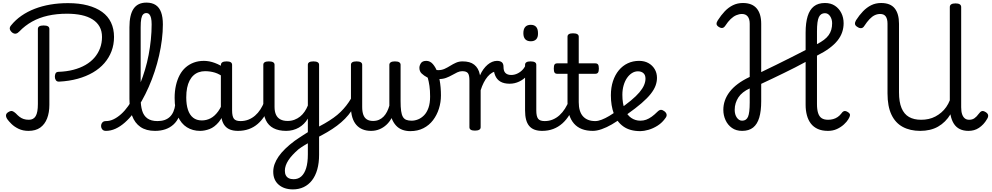

<svg xmlns="http://www.w3.org/2000/svg" viewBox="-20 -985 7598 1470"><path d="M433 -360Q416 -359 408 -370.5Q400 -382 400 -397Q400 -413 405.5 -423.5Q411 -434 427 -435Q489 -437 541 -450.5Q593 -464 634 -487.5Q675 -511 703 -543.5Q731 -576 746 -616Q761 -656 761 -702Q761 -747 742.5 -780.5Q724 -814 688.5 -836.5Q653 -859 603.5 -869.5Q554 -880 493 -880Q414 -880 347 -865Q280 -850 225.5 -819.5Q171 -789 128 -744Q115 -730 101.5 -727.5Q88 -725 73 -736Q57 -750 55 -763.5Q53 -777 65 -791Q99 -833 144.5 -864.5Q190 -896 245.5 -917.5Q301 -939 365 -950Q429 -961 501 -961Q586 -961 651.5 -943.5Q717 -926 762 -893.5Q807 -861 830 -812.5Q853 -764 853 -702Q853 -644 834 -593.5Q815 -543 779 -501.5Q743 -460 691.5 -430Q640 -400 575 -382Q510 -364 433 -360ZM198 17Q155 17 122 1Q89 -15 67.5 -36.5Q46 -58 37 -71Q25 -88 26 -102.5Q27 -117 44 -127Q62 -138 74 -134.5Q86 -131 101 -117Q115 -102 129 -91Q143 -80 160.5 -74Q178 -68 201 -68Q237 -68 253.5 -96.5Q270 -125 270 -188V-763Q270 -777 281 -783.5Q292 -790 314 -790Q336 -790 347 -783.5Q358 -777 358 -763V-182Q358 -123 340.5 -78Q323 -33 288 -8Q253 17 198 17Z M791 17Q772 17 763 5.5Q754 -6 754 -20.5Q754 -35 763 -46.5Q772 -58 791 -58Q821 -58 850 -72Q879 -86 907.5 -111.5Q936 -137 961.5 -173Q987 -209 1010.5 -253Q1034 -297 1054 -347Q1074 -397 1090.5 -452Q1107 -507 1118 -565Q1129 -623 1135 -682Q1141 -741 1141 -798Q1141 -812 1154 -820Q1167 -828 1184 -828Q1201 -828 1214 -820Q1227 -812 1227 -798Q1227 -742 1219.5 -681.5Q1212 -621 1198 -559.5Q1184 -498 1164 -437.5Q1144 -377 1119 -320Q1094 -263 1065 -212Q1036 -161 1003.5 -119.5Q971 -78 936 -47Q901 -16 864.5 0.5Q828 17 791 17ZM1167 17Q1099 17 1055.5 -13Q1012 -43 991.5 -98.5Q971 -154 971 -228V-776Q971 -872 1003 -918.5Q1035 -965 1101 -965Q1144 -965 1172 -946.5Q1200 -928 1213.5 -891Q1227 -854 1227 -798Q1227 -779 1214 -770Q1201 -761 1184 -761Q1167 -761 1154 -770Q1141 -779 1141 -798Q1141 -828 1136.5 -847Q1132 -866 1123 -875.5Q1114 -885 1100 -885Q1086 -885 1076 -875Q1066 -865 1061.5 -841.5Q1057 -818 1057 -776V-228Q1057 -176 1068.5 -137.5Q1080 -99 1108.5 -78.5Q1137 -58 1186 -58Q1200 -58 1206.5 -46.5Q1213 -35 1211.5 -20.5Q1210 -6 1199 5.5Q1188 17 1167 17Z M1167 17Q1153 17 1146.5 5.5Q1140 -6 1141.5 -20.5Q1143 -35 1154 -46.5Q1165 -58 1186 -58Q1216 -58 1239.5 -66Q1263 -74 1280 -90Q1297 -106 1307.5 -130Q1318 -154 1322 -186Q1324 -201 1337 -205.5Q1350 -210 1362.5 -205.5Q1375 -201 1373 -186Q1369 -133 1352 -94.5Q1335 -56 1308 -31.5Q1281 -7 1245.5 5Q1210 17 1167 17Z M1512 17Q1455 17 1411 -10.5Q1367 -38 1342 -94Q1317 -150 1317 -235Q1317 -287 1327 -331Q1337 -375 1355.5 -410Q1374 -445 1401.5 -469Q1429 -493 1464 -506Q1499 -519 1541 -519Q1582 -519 1625 -503Q1668 -487 1702 -461V-386Q1662 -418 1625.5 -429Q1589 -440 1550 -440Q1524 -440 1501.5 -432Q1479 -424 1461.5 -408Q1444 -392 1431.5 -368Q1419 -344 1412.5 -312Q1406 -280 1406 -239Q1406 -184 1419 -144.5Q1432 -105 1458.5 -84Q1485 -63 1525 -63Q1561 -63 1592.5 -79.5Q1624 -96 1650.5 -132.5Q1677 -169 1696 -229L1712 -168Q1689 -91 1655.5 -51Q1622 -11 1584.5 3Q1547 17 1512 17ZM1802 17Q1768 17 1743 7.5Q1718 -2 1702 -21.5Q1686 -41 1678.5 -70.5Q1671 -100 1671 -140V-486Q1671 -501 1682 -508Q1693 -515 1715 -515Q1736 -515 1746.5 -508.5Q1757 -502 1757 -488V-140Q1757 -95 1770.5 -76.5Q1784 -58 1821 -58Q1830 -58 1834.5 -46.5Q1839 -35 1837.5 -20.5Q1836 -6 1827.5 5.5Q1819 17 1802 17Z M1802 17Q1788 17 1781.5 5.5Q1775 -6 1776.5 -20.5Q1778 -35 1789 -46.5Q1800 -58 1821 -58Q1854 -58 1882 -69Q1910 -80 1933 -100Q1956 -120 1973.5 -147Q1991 -174 2003 -205Q2009 -220 2020.5 -218.5Q2032 -217 2040.5 -207Q2049 -197 2046 -186Q2031 -138 2007.5 -100.5Q1984 -63 1953.5 -36.5Q1923 -10 1885 3.5Q1847 17 1802 17Z M2223 465Q2155 465 2113.5 429Q2072 393 2072 330Q2072 300 2082.5 271Q2093 242 2113.5 212.5Q2134 183 2164.5 153.5Q2195 124 2235 94Q2253 82 2269.5 70.5Q2286 59 2303 48.5Q2320 38 2337 27V-77Q2324 -55 2306.5 -37.5Q2289 -20 2268 -8Q2247 4 2222.5 10.5Q2198 17 2171 17Q2113 17 2074 -3.5Q2035 -24 2015.5 -64.5Q1996 -105 1996 -166V-489Q1996 -502 2006.5 -508.5Q2017 -515 2038 -515Q2060 -515 2071 -508.5Q2082 -502 2082 -489V-166Q2082 -131 2093 -107Q2104 -83 2126.5 -71Q2149 -59 2182 -59Q2210 -59 2234 -68Q2258 -77 2277.5 -92.5Q2297 -108 2312 -130Q2327 -152 2337 -177V-489Q2337 -502 2347.5 -508.5Q2358 -515 2380 -515Q2401 -515 2412 -508.5Q2423 -502 2423 -489V200Q2423 263 2409 312.5Q2395 362 2368.5 396Q2342 430 2305 447.5Q2268 465 2223 465ZM2228 387Q2263 387 2287 365.5Q2311 344 2324 302Q2337 260 2337 198V112Q2323 120 2310.5 127.5Q2298 135 2287 142.5Q2276 150 2264 159Q2239 181 2220 201.5Q2201 222 2188 242Q2175 262 2168 282Q2161 302 2161 322Q2161 343 2168.5 357.5Q2176 372 2191 379.5Q2206 387 2228 387Z M2394 76Q2387 80 2380.5 71.5Q2374 63 2371 49Q2368 35 2370 22.5Q2372 10 2380 5Q2428 -18 2466 -40Q2504 -62 2534 -83.5Q2564 -105 2587.5 -128Q2611 -151 2631 -176.5Q2651 -202 2668 -231Q2678 -247 2691.5 -246.5Q2705 -246 2712.5 -235.5Q2720 -225 2713 -211Q2694 -170 2671.5 -137Q2649 -104 2621.5 -76Q2594 -48 2560 -22.5Q2526 3 2485 27Q2444 51 2394 76Z M2821 17Q2785 17 2756.5 5.5Q2728 -6 2708 -29Q2688 -52 2677.5 -86Q2667 -120 2667 -166V-489Q2667 -502 2677.5 -508.5Q2688 -515 2710 -515Q2731 -515 2742 -508.5Q2753 -502 2753 -489V-166Q2753 -131 2761.5 -107Q2770 -83 2788.5 -71Q2807 -59 2836 -59Q2862 -59 2882 -68Q2902 -77 2917 -92.5Q2932 -108 2943 -129.5Q2954 -151 2961 -176V-489Q2961 -501 2971.5 -508Q2982 -515 3003 -515Q3027 -515 3037 -508Q3047 -501 3047 -489V-211Q3047 -165 3051 -136Q3055 -107 3064.5 -90.5Q3074 -74 3090.5 -67.5Q3107 -61 3131 -61Q3156 -61 3181 -71Q3206 -81 3227 -102.5Q3248 -124 3260.5 -159.5Q3273 -195 3273 -246Q3273 -293 3268 -327Q3263 -361 3255 -390Q3225 -406 3208 -422.5Q3191 -439 3191 -466Q3191 -483 3202.5 -501Q3214 -519 3244 -519Q3273 -519 3294.5 -494Q3316 -469 3330 -430Q3340 -404 3345.5 -374.5Q3351 -345 3353.5 -314.5Q3356 -284 3356 -255Q3356 -202 3340.5 -153Q3325 -104 3295.5 -65Q3266 -26 3222 -3.5Q3178 19 3121 19Q3088 19 3060 8.5Q3032 -2 3011.5 -24.5Q2991 -47 2978 -81Q2962 -51 2938 -29Q2914 -7 2884.5 5Q2855 17 2821 17Z M3345 -380Q3329 -380 3312.5 -384Q3296 -388 3281 -395V-465Q3298 -455 3310.5 -451.5Q3323 -448 3336 -448Q3362 -448 3384 -458Q3406 -468 3427.5 -481.5Q3449 -495 3471.5 -505Q3494 -515 3521 -515Q3537 -515 3545 -503.5Q3553 -492 3552.5 -477.5Q3552 -463 3543.5 -451.5Q3535 -440 3518 -440Q3500 -440 3481 -431Q3462 -422 3441 -410Q3420 -398 3396 -389Q3372 -380 3345 -380Z M3616 15Q3595 15 3584.5 8.5Q3574 2 3574 -11V-369Q3574 -411 3562 -425.5Q3550 -440 3519 -440Q3504 -440 3497 -451.5Q3490 -463 3490 -477.5Q3490 -492 3498 -503.5Q3506 -515 3521 -515Q3550 -515 3572 -509Q3594 -503 3610.5 -490Q3627 -477 3638 -458Q3649 -439 3654 -413L3655 -408Q3666 -434 3681 -454.5Q3696 -475 3713 -489.5Q3730 -504 3748.5 -511.5Q3767 -519 3785 -519Q3804 -519 3813.5 -507Q3823 -495 3823 -479Q3823 -463 3813.5 -451Q3804 -439 3785 -439Q3767 -439 3748.5 -428.5Q3730 -418 3713.5 -398.5Q3697 -379 3683.5 -352.5Q3670 -326 3660 -294V-11Q3660 2 3649 8.5Q3638 15 3616 15Z M3882 -344Q3839 -344 3811.5 -360Q3784 -376 3771 -407.5Q3758 -439 3758 -484L3785 -519Q3809 -519 3822 -508.5Q3835 -498 3835 -473Q3835 -457 3838.5 -445.5Q3842 -434 3849.5 -426.5Q3857 -419 3868 -415Q3879 -411 3894 -411Q3919 -411 3942.5 -422.5Q3966 -434 3983.5 -453.5Q4001 -473 4008 -498Q4011 -506 4022 -503Q4033 -500 4043 -490.5Q4053 -481 4050 -471Q4041 -435 4015.5 -406Q3990 -377 3955 -360.5Q3920 -344 3882 -344Z M4131 17Q4097 17 4072 7.5Q4047 -2 4031 -21.5Q4015 -41 4007.5 -70.5Q4000 -100 4000 -140V-489Q4000 -502 4010.5 -508.5Q4021 -515 4042 -515Q4064 -515 4075 -508.5Q4086 -502 4086 -489V-140Q4086 -95 4099.5 -76.5Q4113 -58 4150 -58Q4164 -58 4171 -46.5Q4178 -35 4176.5 -20.5Q4175 -6 4164 5.5Q4153 17 4131 17ZM4044 -669Q4016 -669 4001.5 -684.5Q3987 -700 3987 -731Q3987 -763 4001.5 -779Q4016 -795 4044 -795Q4071 -795 4085 -779Q4099 -763 4099 -731Q4100 -700 4085.5 -684.5Q4071 -669 4044 -669Z M4131 17Q4117 17 4110.5 5.5Q4104 -6 4105.5 -20.5Q4107 -35 4118 -46.5Q4129 -58 4150 -58Q4184 -58 4212.5 -70Q4241 -82 4264 -103Q4287 -124 4305.5 -153Q4324 -182 4337 -216Q4343 -231 4355 -229.5Q4367 -228 4375.5 -219Q4384 -210 4381 -199Q4365 -148 4341 -108Q4317 -68 4285.5 -40Q4254 -12 4215.5 2.5Q4177 17 4131 17Z M4519 17Q4471 17 4435 3Q4399 -11 4374.5 -39Q4350 -67 4337.5 -108Q4325 -149 4325 -203V-420H4247Q4232 -420 4226 -429Q4220 -438 4220 -460Q4220 -483 4226 -491.5Q4232 -500 4247 -500H4325V-704Q4325 -717 4335.5 -723.5Q4346 -730 4367 -730Q4389 -730 4400 -723.5Q4411 -717 4411 -704V-500H4537Q4552 -500 4558.5 -491.5Q4565 -483 4565 -460Q4565 -438 4558.5 -429Q4552 -420 4537 -420H4411V-203Q4411 -167 4419 -140Q4427 -113 4443 -95Q4459 -77 4482.5 -67.5Q4506 -58 4537 -58Q4551 -58 4558 -46.5Q4565 -35 4563.5 -20.5Q4562 -6 4551 5.5Q4540 17 4519 17Z M4519 17Q4505 17 4498.5 5.5Q4492 -6 4493.5 -20.5Q4495 -35 4506 -46.5Q4517 -58 4538 -58Q4559 -58 4586.5 -68.5Q4614 -79 4645 -97.5Q4676 -116 4707 -140Q4720 -151 4731.5 -147.5Q4743 -144 4750 -133Q4757 -122 4756.5 -108.5Q4756 -95 4744 -86Q4705 -56 4664.5 -32.5Q4624 -9 4586.5 4Q4549 17 4519 17Z M4883 19Q4803 19 4753 -16.5Q4703 -52 4680 -114Q4657 -176 4657 -255Q4657 -315 4673 -363.5Q4689 -412 4718 -447Q4747 -482 4786.5 -500.5Q4826 -519 4873 -519Q4914 -519 4944.5 -502Q4975 -485 4992.5 -455.5Q5010 -426 5010 -389Q5010 -359 4999 -329Q4988 -299 4962 -266Q4936 -233 4892 -195Q4848 -157 4783 -111L4708 -139Q4769 -181 4810 -215Q4851 -249 4875.5 -278Q4900 -307 4911 -333Q4922 -359 4922 -383Q4922 -411 4906 -425Q4890 -439 4864 -439Q4840 -439 4818.5 -425.5Q4797 -412 4780.5 -388Q4764 -364 4754.5 -331Q4745 -298 4745 -259Q4745 -192 4763 -148Q4781 -104 4812.5 -82.5Q4844 -61 4883 -61Q4906 -61 4927 -68.5Q4948 -76 4969.5 -91.5Q4991 -107 5013 -129Q5028 -144 5040.5 -144Q5053 -144 5067 -133Q5081 -122 5083.5 -109.5Q5086 -97 5077 -84Q5051 -46 5015.5 -23.5Q4980 -1 4944.5 9Q4909 19 4883 19Z M5662 17Q5616 17 5584 -5.5Q5552 -28 5535 -65Q5518 -102 5518 -144Q5518 -181 5530 -215.5Q5542 -250 5566.5 -282Q5591 -314 5629 -342.5Q5667 -371 5720 -396V-803Q5720 -840 5704.5 -859Q5689 -878 5661 -878Q5639 -878 5617 -868.5Q5595 -859 5574.5 -839.5Q5554 -820 5533 -788Q5523 -773 5511 -771Q5499 -769 5483 -779Q5466 -790 5466 -802.5Q5466 -815 5476 -830Q5501 -869 5529 -898.5Q5557 -928 5591.5 -945Q5626 -962 5668 -962Q5738 -962 5773 -921Q5808 -880 5808 -803V-433Q5866 -461 5922.5 -488.5Q5979 -516 6036 -545Q6093 -574 6148 -602V-735Q6148 -810 6163.5 -860.5Q6179 -911 6211.5 -936.5Q6244 -962 6296 -962Q6341 -962 6372.5 -941Q6404 -920 6421.5 -885Q6439 -850 6439 -807Q6439 -772 6428 -739Q6417 -706 6393 -675.5Q6369 -645 6330 -616Q6291 -587 6235 -559V-188Q6235 -147 6243.5 -120Q6252 -93 6270.5 -80.5Q6289 -68 6320 -68Q6340 -68 6358.5 -73Q6377 -78 6392.5 -88.5Q6408 -99 6419 -113Q6430 -130 6442 -134Q6454 -138 6471 -127Q6489 -116 6488 -103.5Q6487 -91 6475 -72Q6464 -53 6441 -32Q6418 -11 6387.5 3Q6357 17 6319 17Q6274 17 6241.5 2.5Q6209 -12 6188.5 -38.5Q6168 -65 6158 -102Q6148 -139 6148 -183V-511Q6110 -490 6067.5 -468.5Q6025 -447 5981 -425.5Q5937 -404 5893 -383Q5849 -362 5808 -343V-210Q5808 -135 5793 -84.5Q5778 -34 5746 -8.5Q5714 17 5662 17ZM5662 -61Q5694 -61 5707 -91Q5720 -121 5720 -200V-308Q5691 -295 5669 -277.5Q5647 -260 5633.5 -239.5Q5620 -219 5612.5 -195Q5605 -171 5605 -144Q5605 -108 5621.5 -84.5Q5638 -61 5662 -61ZM6235 -647Q6266 -663 6288.5 -680Q6311 -697 6324.5 -716Q6338 -735 6344.5 -757.5Q6351 -780 6351 -807Q6351 -838 6335.5 -861Q6320 -884 6296 -884Q6264 -884 6249.5 -854Q6235 -824 6235 -745Z M7026 17Q6948 17 6891.5 -13.5Q6835 -44 6805 -107.5Q6775 -171 6775 -270V-803Q6775 -840 6761.5 -859Q6748 -878 6719 -878Q6697 -878 6677 -868.5Q6657 -859 6637.5 -838.5Q6618 -818 6597 -786Q6588 -771 6574 -769.5Q6560 -768 6544 -779Q6527 -789 6526 -802Q6525 -815 6534 -830Q6559 -869 6587.5 -898.5Q6616 -928 6650 -945Q6684 -962 6726 -962Q6797 -962 6830 -921Q6863 -880 6863 -803V-278Q6863 -204 6882.5 -157.5Q6902 -111 6939.5 -89.5Q6977 -68 7032 -68Q7062 -68 7089.5 -74Q7117 -80 7141.5 -93Q7166 -106 7187 -124Q7208 -142 7224.5 -165.5Q7241 -189 7252 -217V-931Q7252 -945 7263 -952Q7274 -959 7296 -959Q7317 -959 7328 -952Q7339 -945 7339 -931V-164Q7339 -132 7346 -111Q7353 -90 7366.5 -79Q7380 -68 7400 -68Q7424 -68 7441 -80Q7458 -92 7473 -113Q7485 -130 7496.5 -134Q7508 -138 7526 -127Q7544 -116 7545.5 -102Q7547 -88 7536 -72Q7524 -51 7508.5 -34.5Q7493 -18 7475 -6Q7457 6 7437 11.5Q7417 17 7395 17Q7357 17 7329 3.5Q7301 -10 7283.5 -37Q7266 -64 7258 -103Q7258 -105 7257.5 -106.5Q7257 -108 7257 -110Q7239 -80 7215 -56Q7191 -32 7162 -15.5Q7133 1 7098.5 9Q7064 17 7026 17Z"/></svg>

Font: Playwrite HU
Style: Regular
Weight: 400
Designer: Veronika Burian, José Scaglione
Foundry: TypeTogether
Version: Version 1.002